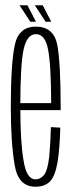

<svg xmlns="http://www.w3.org/2000/svg" viewBox="-20 -705 280 728"><path d="M114.5 3V-25Q80.5 -25 69.5 -95.5Q57 -165 57 -301Q57 -460 69.5 -517.5Q82.5 -575.5 116 -575.5Q151 -575.5 162 -518.5Q173.5 -462.5 174 -314H51.5V-287.5H210Q210 -295 210 -301Q210 -467 197 -536Q183 -604 116 -604Q50.5 -604 36 -534Q21 -463.5 21 -301Q21 -163.5 35.5 -80Q48.5 3 114.5 3ZM114.5 -25V3Q149.5 3 169.5 -17Q189.5 -37.5 198.5 -92Q207 -146.5 208.5 -221L173 -223Q171.5 -162 166.5 -110Q160.5 -58.5 147 -41.5Q133 -25 114.5 -25ZM153 -622.5H174.5L142 -685H112ZM95 -622.5H116.5L84 -685H54Z"/></svg>

Font: Anybody ExtraCondensed ExtraLight
Style: Regular
Weight: 250
Width: 2
Version: Version 1.113;gftools[0.9.25]